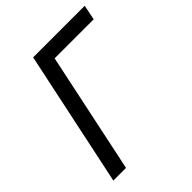

<svg xmlns="http://www.w3.org/2000/svg" viewBox="-200 -834 953 953"><g transform="rotate(-45 277.0 -357.0)"><path d="M41 0 192 -714H554L538 -635H264L130 0Z"/></g></svg>

Font: Noto IKEA Latin
Style: Italic
Weight: 400
Italic angle: -12°
Designer: Monotype Design Team
Foundry: Monotype Imaging Inc.
Version: Version 1.0